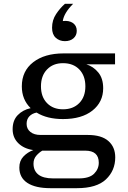

<svg xmlns="http://www.w3.org/2000/svg" viewBox="-20 -797 670 1003"><path d="M319 -582Q291 -582 271.5 -599.5Q252 -617 252 -652Q252 -692 273 -723.5Q294 -755 319 -777H362Q314 -729 308 -687Q340 -691 360.5 -677Q381 -663 381 -636Q381 -612 364 -597Q347 -582 319 -582ZM243 186Q165 186 123 158.5Q81 131 81 78Q81 43 102.5 20.5Q124 -2 154 -13Q105 -20 75.5 -49Q46 -78 46 -122Q46 -168 72.5 -195.5Q99 -223 140 -232Q94 -277 94 -346Q94 -426 153.5 -472Q213 -518 312 -518H581V-461H431Q467 -450 493 -419Q519 -388 519 -336Q519 -264 463 -219.5Q407 -175 309 -175Q226 -175 171 -209Q147 -204 133 -189Q119 -174 119 -150Q119 -124 138.5 -108Q158 -92 192 -92H439Q510 -92 546 -60.5Q582 -29 582 25Q582 94 533.5 140Q485 186 382 186ZM309 -226Q362 -226 394 -258.5Q426 -291 426 -346Q426 -401 394.5 -434Q363 -467 309 -467Q257 -467 225.5 -434Q194 -401 194 -346Q194 -291 225.5 -258.5Q257 -226 309 -226ZM258 135H391Q447 135 471.5 110.5Q496 86 496 53Q496 -10 425 -10H201Q185 -1 170 16Q155 33 155 58Q155 95 180.5 115Q206 135 258 135Z"/></svg>

Font: Montagu Slab 16pt
Style: Regular
Weight: 400
Designer: Florian Karsten
Foundry: Florian Karsten
Version: Version 1.000; ttfautohint (v1.8.3)